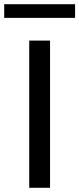

<svg xmlns="http://www.w3.org/2000/svg" viewBox="-43 -893 377 913"><path d="M96 0V-700H195V0ZM-23 -808V-873H314V-808Z"/></svg>

Font: Georama Extended
Style: Regular
Weight: 400
Width: 7
Designer: Jean-Baptiste Levee
Foundry: Production Type
Version: Version 1.000